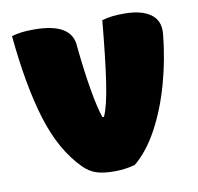

<svg xmlns="http://www.w3.org/2000/svg" viewBox="-68 -631 736 712"><g transform="rotate(-10 300.0 -275.0)"><path d="M104 -560Q247 -560 251 -471Q260 -380 272.5 -306.5Q285 -233 298 -196H304Q321 -233 334 -320.5Q347 -408 360 -550Q382 -556 400.5 -558Q419 -560 444 -560Q509 -560 543.5 -535Q578 -510 573 -460Q564 -367 539 -277Q514 -187 475 -114.5Q436 -42 385 0Q366 5 346.5 7.5Q327 10 308 10Q264 10 238.5 1Q213 -8 192 -29Q117 -104 77.5 -232Q38 -360 20 -550Q38 -555 56.5 -557.5Q75 -560 104 -560Z"/></g></svg>

Font: Recursive Sn Csl St XBk
Style: Regular
Weight: 1000
Version: Version 1.079;hotconv 1.0.112;makeotfexe 2.5.65598; ttfautoh